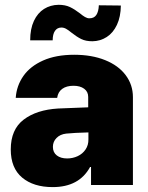

<svg xmlns="http://www.w3.org/2000/svg" viewBox="-20 -763 612 792"><path d="M219.7 -315.4 343.8 -320.3V-363.3Q343.8 -384.8 327.1 -397Q310.5 -409.2 283.2 -409.2Q254.4 -409.2 236.8 -396.5Q219.2 -383.8 215.8 -359.4H44.9Q48.3 -409.2 76.4 -449.5Q104.5 -489.7 157.7 -513.4Q210.9 -537.1 286.1 -537.1Q358.9 -537.1 413.8 -514.9Q468.8 -492.7 498.5 -452.9Q528.3 -413.1 528.3 -362.3V0H355.5V-74.2H351.6Q306.6 8.8 197.3 8.8Q118.2 8.8 71.3 -30.5Q24.4 -69.8 24.4 -146.5Q24.4 -229 77.6 -269.5Q130.9 -310.1 219.7 -315.4ZM256.8 -109.4Q280.3 -109.4 300.5 -118.9Q320.8 -128.4 333 -146.5Q345.2 -164.6 344.7 -188.5V-216.8Q286.6 -215.3 252.9 -211.9Q228 -209 213.1 -193.8Q198.2 -178.7 198.2 -157.2Q198.2 -134.3 214.4 -121.8Q230.5 -109.4 256.8 -109.4ZM221.7 -743.2Q249 -743.2 268.6 -733.9Q288.1 -724.6 309.6 -708Q321.3 -698.2 330.6 -692.9Q339.8 -687.5 348.6 -687.5Q368.2 -687.5 377.4 -701.4Q386.7 -715.3 387.7 -741.2L478.5 -740.2Q478 -693.8 462.4 -660.6Q446.8 -627.4 420.4 -610.4Q394 -593.3 361.3 -592.8Q333.5 -592.8 314.9 -602.1Q296.4 -611.3 275.4 -627.9Q261.7 -639.2 252.4 -644.3Q243.2 -649.4 233.4 -649.4Q216.3 -649.4 206.8 -635.7Q197.3 -622.1 197.3 -596.7H104.5Q104.5 -644 119.9 -676.8Q135.3 -709.5 161.6 -726.1Q188 -742.7 221.7 -743.2Z"/></svg>

Font: Pretendard Std Black
Style: Regular
Weight: 900
Designer: Base glyphs from Inter by Rasmus Andersson; Hangeul glyphs from Noto Sans CJK(Source Han Sans) by Jang Soo-young and Kan
Foundry: Kil Hyung-jin
Version: Version 1.309